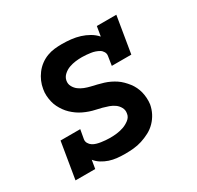

<svg xmlns="http://www.w3.org/2000/svg" viewBox="-124 -679 847 827"><g transform="rotate(-30 300.0 -265.0)"><path d="M276 8Q257 8 237 6Q217 4 199 -2Q181 -8 165 -18Q149 -28 138 -42L131 0H33L63 -181H161L153 -136Q151 -125 156.5 -115.5Q162 -106 170.5 -100.5Q179 -95 189.5 -92Q200 -89 210.5 -87.5Q221 -86 232 -85Q243 -84 254 -84Q271 -84 287.5 -86Q304 -88 320.5 -93.5Q337 -99 352 -110.5Q367 -122 369 -139Q372 -155 364.5 -168.5Q357 -182 345 -190.5Q333 -199 319 -204Q305 -209 290 -213Q275 -217 260.5 -220Q246 -223 231.5 -228Q217 -233 203.5 -239.5Q190 -246 178 -254.5Q166 -263 155.5 -273Q145 -283 136.5 -295Q128 -307 121.5 -320Q115 -333 111.5 -348Q108 -363 107 -378.5Q106 -394 109 -410Q112 -429 119.5 -446.5Q127 -464 139 -480Q151 -496 167 -508Q183 -520 201.5 -527Q220 -534 238.5 -536Q257 -538 275 -538Q298 -538 320.5 -535.5Q343 -533 364 -526.5Q385 -520 404 -509Q423 -498 437 -482L445 -530H542L512 -349H415L422 -394Q424 -405 418.5 -414.5Q413 -424 404.5 -429Q396 -434 386 -437.5Q376 -441 365 -442.5Q354 -444 343.5 -445Q333 -446 322 -446Q306 -446 290 -444Q274 -442 258.5 -436.5Q243 -431 230 -419.5Q217 -408 214 -392Q211 -376 218.5 -362.5Q226 -349 237.5 -340.5Q249 -332 263 -326.5Q277 -321 292 -317.5Q307 -314 321.5 -310.5Q336 -307 350.5 -302.5Q365 -298 378.5 -291.5Q392 -285 404 -277Q416 -269 426.5 -258.5Q437 -248 446 -236.5Q455 -225 461.5 -211.5Q468 -198 471.5 -184Q475 -170 476 -154Q477 -138 475 -123Q471 -101 461 -81.5Q451 -62 435.5 -46Q420 -30 400 -19.5Q380 -9 359.5 -2.5Q339 4 318 6Q297 8 276 8Z"/></g></svg>

Font: Iosevka Curly Slab SmBdExObl
Style: Regular
Weight: 600
Width: 7
Italic angle: -9°
Monospace: yes
Designer: Belleve Invis
Foundry: Belleve Invis
Version: Version 11.1.0; ttfautohint (v1.8.3)